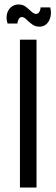

<svg xmlns="http://www.w3.org/2000/svg" viewBox="-20 -837 252 857"><path d="M69 0V-660H143V0ZM155 -718Q137 -718 122.5 -729Q108 -740 97.5 -750.5Q87 -761 77 -761Q69 -761 63.5 -751.5Q58 -742 58 -732H14Q7 -752 10.5 -771.5Q14 -791 28 -804Q42 -817 64 -817Q82 -817 95.5 -806.5Q109 -796 120 -785.5Q131 -775 141 -775Q150 -775 155.5 -784Q161 -793 161 -804H204Q210 -783 205.5 -763Q201 -743 188.5 -730.5Q176 -718 155 -718Z"/></svg>

Font: Bricolage Grotesque Condensed Light
Style: Regular
Weight: 300
Width: 3
Designer: Mathieu Triay
Foundry: Atelier Triay
Version: Version 1.000;gftools[0.9.30]